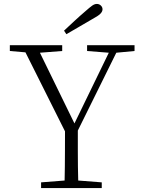

<svg xmlns="http://www.w3.org/2000/svg" viewBox="-20 -952 722 972"><path d="M304.2 -796.9Q331.5 -822.3 358.6 -847.4Q385.7 -872.6 412.1 -895Q434.6 -915 446.8 -923.6Q459 -932.1 470.2 -932.1Q481.9 -932.1 490.5 -924.1Q499 -916 499 -904.8Q499 -893.1 487.5 -881.8Q476.1 -870.6 446.8 -855Q414.6 -836.4 381.8 -817.1Q349.1 -797.9 315.9 -778.8ZM420.9 -693.8V-723.1H661.1V-693.8L568.8 -685.1L374 -291Q374 -228.5 374 -185.8Q374 -143.1 374.5 -109.1Q375 -75.2 376 -38.1L495.1 -28.8V0H188V-28.8L307.1 -38.1Q308.1 -74.2 308.3 -107.9Q308.6 -141.6 308.8 -183.8Q309.1 -226.1 309.1 -287.1L108.9 -687L29.8 -693.8V-723.1H294.9V-693.8L182.1 -685.1L356.9 -327.1L530.8 -685.1Z"/></svg>

Font: Source Han Serif TW ExtraLight
Style: Regular
Weight: 250
Designer: Ryoko NISHIZUKA Ë•øÂ°öÊ∂ºÂ≠ê (kana & ideographs); Frank Grie√ühammer (Latin, Greek & Cyrillic); Wenlong ZHANG Âº†ÊñáÈæô 
Foundry: Adobe
Version: Version 2.003;hotconv 1.1.1;makeotfexe 2.6.0